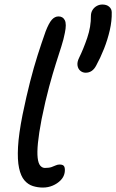

<svg xmlns="http://www.w3.org/2000/svg" viewBox="-20 -834 523 865"><path d="M366 -506.4Q352.4 -506.4 342 -515Q331.6 -523.6 329.2 -538.9Q326.8 -554.2 336.2 -573.2Q355.8 -613 373 -663.4Q390.2 -713.8 389.6 -763.6Q390 -777.8 396.9 -789Q403.8 -800.2 415.6 -806.9Q427.4 -813.6 441.4 -813.6Q460.4 -813.6 471.8 -803.7Q483.2 -793.8 483.4 -779Q484.4 -740.4 474.6 -697.8Q464.8 -655.2 448.7 -614.5Q432.6 -573.8 413.6 -539.2Q396.8 -506.4 366 -506.4ZM173.2 11Q150 11 128.2 4.2Q106.4 -2.6 90.1 -21.5Q73.8 -40.4 65.9 -76.8Q58 -113.2 61.2 -171.8Q64.4 -230.4 81.6 -317Q99 -401.2 115.5 -465.7Q132 -530.2 149.3 -584.6Q166.6 -639 185.4 -692Q200 -730 213.4 -745Q226.8 -760 243.6 -760Q263.6 -760 272.1 -742.7Q280.6 -725.4 272.2 -685.8Q267 -658 256.5 -625.1Q246 -592.2 232 -548.3Q218 -504.4 201.4 -443.5Q184.8 -382.6 167.4 -297Q155 -232 150.9 -189.8Q146.8 -147.6 149.7 -122.7Q152.6 -97.8 161.5 -87.6Q170.4 -77.4 182.2 -77.4Q201 -77.4 212.1 -81.3Q223.2 -85.2 231.3 -89Q239.4 -92.8 248.8 -92.8Q266.4 -92.8 270.2 -82.1Q274 -71.4 271 -54.8Q267.4 -36.2 252.9 -21.5Q238.4 -6.8 217.6 2.1Q196.8 11 173.2 11Z"/></svg>

Font: Shantell Sans Light
Style: Italic
Weight: 300
Italic angle: -11°
Designer: Stephen Nixon, Anya Danilova, Shantell Martin
Foundry: Arrow Type
Version: Version 1.008;[ac192a2d6]